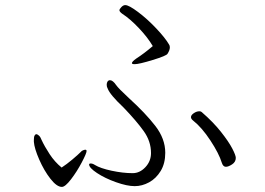

<svg xmlns="http://www.w3.org/2000/svg" viewBox="-20 -731 1040 754"><path d="M460 -677Q449 -685 449 -691Q449 -695 456.5 -703Q464 -711 472 -711Q486 -711 522 -684Q558 -657 593.5 -619.5Q629 -582 644 -556Q647 -552 647 -545Q647 -534 638 -520Q634 -512 580 -495.5Q526 -479 509 -479Q498 -479 498 -483Q498 -489 515 -501Q546 -521 580 -550Q560 -584 525.5 -620.5Q491 -657 460 -677ZM113 -182Q113 -194 116 -199Q119 -204 122 -204Q127 -204 133 -198.5Q139 -193 143 -182Q155 -156 175 -125.5Q195 -95 222 -73Q242 -86 264 -104.5Q286 -123 298 -135Q300 -138 305.5 -140.5Q311 -143 315 -143Q320 -143 320 -138Q320 -129 301 -93Q282 -57 259 -27Q236 3 223 3Q203 3 178 -29Q153 -61 134 -104.5Q115 -148 113 -174ZM336 -89Q344 -89 353 -83Q374 -70 418.5 -60.5Q463 -51 501 -51Q529 -51 551 -74.5Q573 -98 573 -130Q573 -176 544.5 -216Q516 -256 465 -309Q412 -359 403 -383Q399 -390 399 -398Q399 -406 402.5 -411Q406 -416 412 -416Q423 -416 436 -397Q445 -384 486 -346Q551 -287 590 -236.5Q629 -186 629 -131Q629 -89 611 -59.5Q593 -30 565.5 -15Q538 0 509 0Q479 0 435.5 -15.5Q392 -31 361 -51.5Q330 -72 330 -85Q330 -87 331.5 -88Q333 -89 336 -89ZM763 -294Q769 -294 772 -291Q817 -252 847.5 -213.5Q878 -175 892 -148Q906 -121 906 -111Q906 -95 891.5 -85.5Q877 -76 867 -76Q856 -76 851 -92Q840 -128 806.5 -179Q773 -230 739 -257Q730 -264 730 -271Q730 -279 741 -286.5Q752 -294 763 -294Z"/></svg>

Font: JyunsaiKaai Light
Style: Regular
Weight: 300
Designer: Fontworks Inc.
Version: Version 0.030;April 7, 2024;FontCreator 14.0.0.2901 64-bit